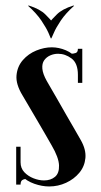

<svg xmlns="http://www.w3.org/2000/svg" viewBox="-20 -673 368 700"><path d="M247.5 -652.8 250.2 -652Q219.2 -624.2 201.6 -597.9Q184 -571.5 176.6 -553.9Q169.2 -536.2 167.2 -533H165.2L165 -596.8Q167 -600 186.8 -620Q206.5 -640 247.5 -652.8ZM85 -652.8Q126 -640 145.8 -620Q165.5 -600 167.5 -596.8L167.2 -533H165.2Q164.2 -536.2 156.4 -553.9Q148.5 -571.5 130.9 -597.9Q113.2 -624.2 82.2 -652ZM280 -391H264V-400.2Q264 -442.5 240.9 -459.8Q217.8 -477 191.8 -477Q176.8 -477 163.1 -471Q149.5 -465 141.1 -453.2Q132.8 -441.5 134.4 -422.6Q136 -403.8 150.5 -377.8Q169.2 -345.8 187.4 -314Q205.5 -282.2 222.1 -253.2Q238.8 -224.2 252.4 -200.9Q266 -177.5 274.2 -162.8Q294.2 -128 291.4 -97.1Q288.5 -66.2 269.2 -43.1Q250 -20 220.9 -6.6Q191.8 6.8 159.2 6.8Q133 6.8 105.1 -3Q77.2 -12.8 58.1 -32.4Q39 -52 39 -81.2V-95H55V-81.2Q55 -59.8 68.6 -45.2Q82.2 -30.8 102 -23Q121.8 -15.2 140.5 -15.2Q165 -15.2 180.6 -28.4Q196.2 -41.5 195.2 -70.1Q194.2 -98.8 168.2 -143.2Q157 -162.8 144.2 -185Q131.5 -207.2 117.4 -231Q103.2 -254.8 89.6 -278.4Q76 -302 62.5 -324.5Q37.2 -365.8 40.2 -398.4Q43.2 -431 63.4 -454Q83.5 -477 112.4 -488.8Q141.2 -500.5 168.8 -500.5Q194.2 -500.5 219.9 -489.8Q245.5 -479 262.8 -456.8Q280 -434.5 280 -399.5ZM264 -371V-440.2L237.8 -477Q247.8 -477 255.9 -479.8Q264 -482.5 264 -495H280V-371ZM55 -138V-51.2L76.8 -20.5Q66.8 -20.5 60.9 -16.2Q55 -12 55 0H39V-138Z"/></svg>

Font: Emberly Black
Style: Regular
Weight: 900
Designer: Rajesh Rajput
Foundry: Rajesh Rajput
Version: Version 1.000